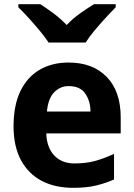

<svg xmlns="http://www.w3.org/2000/svg" viewBox="-20 -890 643 921"><path d="M331 11Q244 11 180 -22.5Q116 -56 80.5 -122Q45 -188 45 -285Q45 -384 77.5 -452Q110 -520 169.5 -555Q229 -590 309 -590Q425 -590 492 -521Q559 -452 559 -327V-250H202Q204 -183 240 -144.5Q276 -106 337 -106Q393 -106 436.5 -118Q480 -130 527 -152V-29Q486 -11 440.5 0Q395 11 331 11ZM205 -355H414Q414 -404 389.5 -440.5Q365 -477 309 -477Q269 -477 240 -447.5Q211 -418 205 -355ZM213 -686Q199 -708 173.5 -739Q148 -770 120 -801Q92 -832 68 -855V-870H173Q203 -851 236 -826.5Q269 -802 300 -770Q330 -802 365 -826.5Q400 -851 431 -870H535V-855Q513 -833 485.5 -803Q458 -773 432.5 -742.5Q407 -712 391 -686Z"/></svg>

Font: Menbere
Style: Regular
Weight: 400
Designer: Aleme Tadesse
Foundry: Sorkin Type Co
Version: Version 1.000